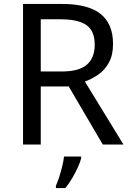

<svg xmlns="http://www.w3.org/2000/svg" viewBox="-20 -734 662 975"><path d="M294 -714Q427 -714 490.5 -663.5Q554 -613 554 -511Q554 -454 533 -416Q512 -378 479.5 -355.5Q447 -333 411 -320L607 0H502L329 -295H187V0H97V-714ZM289 -636H187V-371H294Q381 -371 421 -405.5Q461 -440 461 -507Q461 -577 419 -606.5Q377 -636 289 -636ZM392 70Q388 88 375.5 115.5Q363 143 346.5 171Q330 199 312 221H264V209Q272 192 280.5 165.5Q289 139 296 110.5Q303 82 305 61H392Z"/></svg>

Font: Noto Sans Chakma
Style: Regular
Weight: 400
Designer: Zachary Quinn Scheuren - Monotype Design Team
Foundry: Monotype Imaging Inc.
Version: Version 2.003; ttfautohint (v1.8.4.7-5d5b)